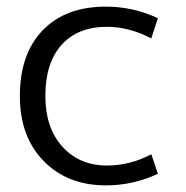

<svg xmlns="http://www.w3.org/2000/svg" viewBox="-20 -550 562 580"><path d="M303 -469Q215 -469 166 -414.5Q117 -360 117 -260Q117 -164 168.5 -107Q220 -50 303 -50Q373 -50 437 -84L457 -25Q382 10 300 10Q184 10 112 -63.5Q40 -137 40 -260Q40 -387 109 -458.5Q178 -530 300 -530Q382 -530 457 -495L437 -434Q370 -469 303 -469Z"/></svg>

Font: Mplus 1p
Style: Regular
Weight: 400
Version: Version 1.061